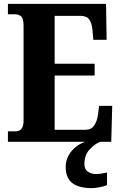

<svg xmlns="http://www.w3.org/2000/svg" viewBox="-20 -734 625 994"><path d="M21 0V-54H60Q102 -54 102 -109V-600Q102 -639 89 -649.5Q76 -660 59 -660H21V-714H529L532 -528H463L459 -576Q456 -613 442.5 -632.5Q429 -652 396 -652H263V-404H470V-343H263V-62H421Q452 -62 467 -83.5Q482 -105 487 -138L493 -186H561L556 0ZM456 240Q388 240 354 213.5Q320 187 320 130Q320 99 334.5 72Q349 45 373 26Q397 7 423 0H499Q472 10 444.5 39Q417 68 417 115Q417 142 434.5 154.5Q452 167 478 167Q500 167 534 159V224Q520 231 494.5 235.5Q469 240 456 240Z"/></svg>

Font: Noto Serif Lao Condensed ExtraBold
Style: Regular
Weight: 800
Width: 3
Designer: Monotype Design Team
Foundry: Monotype Imaging Inc.
Version: Version 2.003; ttfautohint (v1.8.4.7-5d5b)